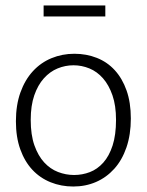

<svg xmlns="http://www.w3.org/2000/svg" viewBox="-20 -672 536 700"><path d="M457 -240Q457 -181 441 -134.5Q425 -88 396.5 -56.5Q368 -25 330 -8.5Q292 8 247 8Q203 8 164.5 -7.5Q126 -23 98 -53Q70 -83 54 -127.5Q38 -172 38 -230Q38 -289 54.5 -335Q71 -381 100 -412.5Q129 -444 168 -460Q207 -476 251 -476Q295 -476 333 -461Q371 -446 398.5 -416Q426 -386 441.5 -342Q457 -298 457 -240ZM403 -235Q403 -287 390 -324.5Q377 -362 355.5 -386.5Q334 -411 306 -422.5Q278 -434 248 -434Q218 -434 190 -422.5Q162 -411 140 -386.5Q118 -362 105 -324.5Q92 -287 92 -235Q92 -180 105.5 -142Q119 -104 141 -80Q163 -56 191.5 -45Q220 -34 250 -34Q280 -34 307.5 -44.5Q335 -55 356.5 -79Q378 -103 390.5 -141.5Q403 -180 403 -235ZM364 -652V-612H139V-652Z"/></svg>

Font: Ek Mukta ExtraLight
Style: Regular
Weight: 275
Designer: Girish Dalvi and Yashodeep Gholap
Foundry: Ek Type
Version: Version 2.538;PS 1.002;hotconv 16.6.51;makeotf.lib2.5.65220;